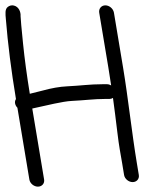

<svg xmlns="http://www.w3.org/2000/svg" viewBox="-67 -690 602 717"><path d="M42.7 -19.4C45.1 -5 59.5 7 74.6 7C89.6 7 100.1 -5 97.7 -19.5L53.5 -284.7C58.1 -285.7 65.5 -287.4 72.9 -289C103.1 -295.3 167 -311.6 201.1 -313.1C246.9 -315.2 284.4 -320.5 325.6 -320.5H341.6C346.7 -320.5 351.2 -321.9 354.9 -324.3C360.4 -284.2 365.4 -244.1 371 -197.8C378.2 -138 382 -123.3 389.1 -80.7L396.4 -36.4C398.8 -22 413.3 -10 428.3 -10C443.4 -10 453.8 -22 451.4 -36.5L444.1 -80.7C425.8 -190.4 411.3 -325.2 392.8 -436.6L358.5 -642.5C356 -657.5 341.5 -670 326.4 -670C311.4 -670 301 -657.5 303.5 -642.5L337.6 -438.1C341.5 -414.5 344.9 -392.4 348.1 -371C343.4 -373.8 337.9 -375.5 332.5 -375.5H316.5C267.7 -375.5 234.6 -370 183.4 -367.6C155.6 -366.3 125.4 -360.9 91.9 -351.7C70.9 -346.4 56.5 -342.8 44.3 -339.8C33.4 -407.1 24.8 -470.5 19.1 -526.9C13.2 -585.1 10.1 -619.5 9.8 -630C11 -644 4 -664.7 -15.1 -669.3C-23.7 -671.4 -31.8 -669 -38.1 -664C-48.9 -655.4 -46.9 -638.7 -45.1 -618.5C-37.7 -525.9 -25.2 -427.3 -7.4 -320.1C-14.3 -309.7 -10.8 -296.7 -2 -287.6Z"/></svg>

Font: MewTooHand
Style: BdCondLta
Weight: 400
Designer: Mew Too, Robert Jablonski
Version: Version 0.77